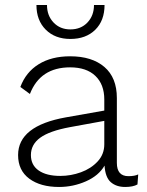

<svg xmlns="http://www.w3.org/2000/svg" viewBox="-20 -734 583 764"><path d="M530 -40 527 0Q509 10 478 10Q443 10 421 -9Q399 -28 396 -75Q373 -35 322 -12.5Q271 10 215 10Q141 10 96.5 -23Q52 -56 52 -117Q52 -233 242 -267L395 -294V-338Q395 -398 359.5 -432Q324 -466 259 -466Q140 -466 99 -360L61 -388Q83 -447 134 -478.5Q185 -510 259 -510Q346 -510 395.5 -467.5Q445 -425 445 -344V-86Q445 -33 491 -33Q516 -33 530 -40ZM395 -160V-253L258 -228Q177 -213 140 -186Q103 -159 103 -117Q103 -77 134 -55.5Q165 -34 220 -34Q262 -34 302 -48.5Q342 -63 368.5 -91.5Q395 -120 395 -160ZM260 -579Q199 -579 162 -616Q125 -653 125 -714H167Q167 -672 193 -644.5Q219 -617 260 -617Q302 -617 328 -644.5Q354 -672 354 -714H396Q396 -652 359 -615.5Q322 -579 260 -579Z"/></svg>

Font: Work Sans Light
Style: Regular
Weight: 300
Designer: Wei Huang
Foundry: Wei Huang
Version: Version 1.500